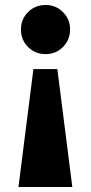

<svg xmlns="http://www.w3.org/2000/svg" viewBox="-20 -750 364 770"><path d="M163 -533Q121 -533 92.5 -561.5Q64 -590 64 -632Q64 -673 92.5 -701.5Q121 -730 163 -730Q204 -730 232.5 -701.5Q261 -673 261 -632Q261 -590 232.5 -561.5Q204 -533 163 -533ZM54 0 114 -473H210L270 0Z"/></svg>

Font: Afrihost Sans Black
Style: Regular
Weight: 900
Foundry: https://www.afrihost.com
Version: Version 1.000